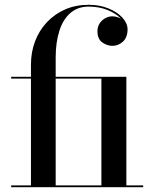

<svg xmlns="http://www.w3.org/2000/svg" viewBox="-20 -780 650 800"><path d="M109 0V-511.5Q109 -563 126.2 -608.2Q143.5 -653.5 175.5 -687.5Q207.5 -721.5 251.5 -740.8Q295.5 -760 349.5 -760Q395 -760 431.8 -745Q468.5 -730 490 -706.5Q511.5 -683 511.5 -657.5Q511.5 -624.5 492.5 -606.8Q473.5 -589 448 -589Q426.5 -589 406.2 -603.2Q386 -617.5 386 -650Q386 -669 395.5 -683Q405 -697 419.2 -704.5Q433.5 -712 448 -712Q471 -712 490.8 -697.2Q510.5 -682.5 510.5 -657.5H504Q504 -681 483.2 -702.8Q462.5 -724.5 427.5 -738.5Q392.5 -752.5 349.5 -752.5Q304.5 -752.5 273.8 -726.2Q243 -700 227.5 -652Q212 -604 212 -540V0ZM26.5 0V-7.5H576.5V0ZM402.5 0V-452.5H26.5V-460H506.5V0Z"/></svg>

Font: BodoniModa_28ptMedium
Style: Regular
Weight: 500
Designer: Owen Earl
Foundry: indestructible type
Version: Version 2.004